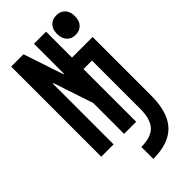

<svg xmlns="http://www.w3.org/2000/svg" viewBox="-300 -817 1100 1100"><g transform="rotate(-45 250.0 -267.5)"><path d="M227 123Q306 123 341.5 85.5Q377 48 377 -36V-427H308V0H210V-250L129 -493H125V0H25V-730H125L206 -487H210V-730H308V-520H475V-44Q475 90 414.5 155Q354 220 227 220ZM415 -597Q382 -597 362.5 -618.5Q343 -640 343 -676Q343 -713 362.5 -734Q382 -755 415 -755Q449 -755 468.5 -734Q488 -713 488 -676Q488 -640 468.5 -618.5Q449 -597 415 -597Z"/></g></svg>

Font: M PLUS 1 Code Medium
Style: Regular
Weight: 500
Designer: Coji Morishita
Foundry: UNDERFOREST DESIGN
Version: Version 1.002